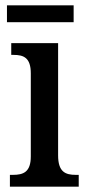

<svg xmlns="http://www.w3.org/2000/svg" viewBox="-20 -697 327 717"><path d="M6 -614H255V-677H6ZM17 0H274V-44H263C224 -44 197 -55 197 -117V-536H22V-492H31C69 -492 95 -481 95 -423V-113C95 -54 67 -44 28 -44H17Z"/></svg>

Font: Noto Serif Ethiopic Condensed Medium
Style: Regular
Weight: 500
Width: 3
Designer: Monotype Design Team
Foundry: Monotype Imaging Inc.
Version: Version 2.102